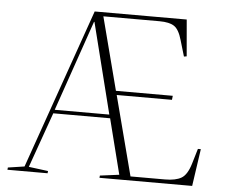

<svg xmlns="http://www.w3.org/2000/svg" viewBox="-52 -789 995 848"><g transform="rotate(5 445.5 -365.0)"><path d="M11 0 12 -10 85 -21 334 -730H742L756 -568L744 -566L723 -637Q710 -683 688.5 -697.5Q667 -712 623 -712H374L458 -389H710L708 -371H463L555 -18H708Q755 -18 780.5 -33Q806 -48 821 -98L841 -165H854L830 0H419L420 -10L505 -21L443 -266H191L104 -21L190 -10L189 0ZM196 -282H438L337 -684H335Z"/></g></svg>

Font: Literata 72pt ExtraLight
Style: Italic
Weight: 200
Italic angle: -2°
Designer: Latin by Veronika Burian and Jose Scaglione. Greek by Irene Vlachou. Cyrillic by Vera Evstafieva
Foundry: TypeTogether
Version: Version 3.002